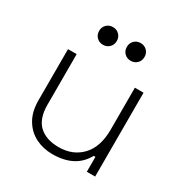

<svg xmlns="http://www.w3.org/2000/svg" viewBox="-163 -821 920 960"><g transform="rotate(30 297.0 -341.0)"><path d="M464 0V-86H454Q402 10 270 10Q217 10 173 -12Q129 -34 102.5 -78.5Q76 -123 76 -188V-484H126V-192Q126 -112 166.5 -74Q207 -36 280 -36Q361 -36 411.5 -89Q462 -142 462 -242V-484H512V0ZM165 -641Q165 -663 179.5 -677.5Q194 -692 216 -692Q238 -692 252.5 -677.5Q267 -663 267 -641Q267 -619 252.5 -604.5Q238 -590 216 -590Q194 -590 179.5 -604.5Q165 -619 165 -641ZM325 -641Q325 -663 339.5 -677.5Q354 -692 376 -692Q398 -692 412.5 -677.5Q427 -663 427 -641Q427 -619 412.5 -604.5Q398 -590 376 -590Q354 -590 339.5 -604.5Q325 -619 325 -641Z"/></g></svg>

Font: Space Grotesk Variable
Style: Regular
Weight: 400
Designer: Florian Karsten (Space Grotesk), Colophon Foundry (Space Mono)
Foundry: Florian Karsten
Version: Version 1.106